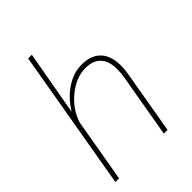

<svg xmlns="http://www.w3.org/2000/svg" viewBox="-215 -858 966 966"><g transform="rotate(-45 268.0 -375.0)"><path d="M125 -405.3Q164.6 -469.2 218.3 -503.7Q272 -538.1 329.1 -538.1Q389.6 -538.1 424.3 -506.8Q459 -475.6 464.4 -416.5Q467.3 -379.4 460.4 -338.9L401.9 0H375.5L434.1 -338.9Q439.9 -373 439 -406.2Q436.5 -458 408.4 -485.4Q380.4 -512.7 328.1 -512.2Q261.2 -511.2 199.5 -460.2Q137.7 -409.2 115.7 -338.4L57.1 0H30.8L160.2 -750H186.5Z"/></g></svg>

Font: TypoPRO Roboto
Style: Italic
Weight: 250
Italic angle: -12°
Designer: Google
Version: Version 2.136; 2016